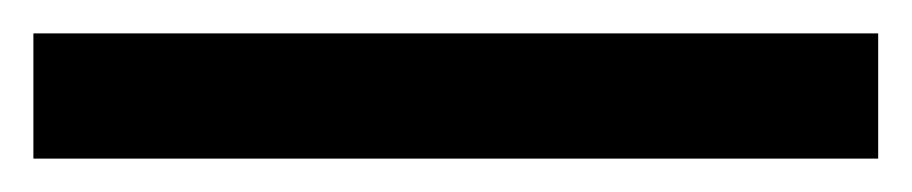

<svg xmlns="http://www.w3.org/2000/svg" viewBox="-23 -855 546 115"><path d="M503 -760V-835H-3V-760Z"/></svg>

Font: Noto Sans Devanagari UI Medium
Style: Regular
Weight: 500
Designer: Jelle Bosma - Monotype Design Team
Foundry: Monotype Imaging Inc.
Version: Version 2.004